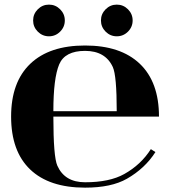

<svg xmlns="http://www.w3.org/2000/svg" viewBox="-20 -822 755 852"><path d="M448.7 -681.6Q428 -702.4 428 -731.2Q428 -760 448.7 -780.8Q469.5 -801.5 498.3 -801.5Q527.1 -801.5 547.9 -780.8Q568.6 -760 568.6 -731.2Q568.6 -702.4 547.9 -681.6Q527.1 -660.9 498.3 -660.9Q469.5 -660.9 448.7 -681.6ZM147.7 -681.6Q127 -702.4 127 -731.2Q127 -760 147.7 -780.8Q168.5 -801.5 197.3 -801.5Q226.1 -801.5 246.8 -780.8Q267.6 -760 267.6 -731.2Q267.6 -702.4 246.8 -681.6Q226.1 -660.9 197.3 -660.9Q168.5 -660.9 147.7 -681.6ZM357.4 -13.2Q466.1 -13.2 531.5 -49.8Q605.7 -91.3 649.4 -160.2L669.7 -147.2Q623.5 -74.7 543.2 -28.8Q474.1 10.7 357.4 10.7Q198.2 10.7 113.8 -70.1Q29.3 -150.9 29.3 -304.7Q29.3 -458 114.7 -539.3Q199.5 -620.1 357.4 -620.1Q515.1 -620.1 600.1 -539.3Q685.5 -458 685.5 -304.7H216.8Q216.8 -126.5 234.4 -86.9Q267.1 -13.2 357.4 -13.2ZM216.8 -328.6H498Q498 -486.6 480.5 -524.7Q447.5 -596.2 357.4 -596.2Q268.1 -596.2 242.7 -536.4Q216.8 -475.1 216.8 -328.6Z"/></svg>

Font: itsadzoke
Style: Regular
Weight: 700
Width: 7
Version: Version 0.45